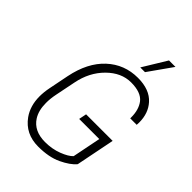

<svg xmlns="http://www.w3.org/2000/svg" viewBox="-267 -1049 1178 1178"><g transform="rotate(45 322.0 -460.0)"><path d="M290.5 10.5Q180 10.5 119.5 -74Q78.5 -132 78.5 -214Q78.5 -251 87 -293L113 -423.5Q142 -566.5 225.5 -643.8Q309 -721 425.5 -721Q527.5 -721 578.5 -663.5Q624.5 -612 624.5 -532.5L623.5 -511.5H567.5V-520.5Q567.5 -587 536 -628Q502 -671.5 415.5 -671.5Q331.5 -671.5 261.2 -601.8Q191 -532 170 -424.5L143.5 -293Q134.5 -249 135 -212.5Q135 -148 162 -105.5Q204.5 -39 300.5 -39Q361.5 -39 412.8 -58.8Q464 -78.5 486 -102L523 -287.5H348.5L358.5 -337.5H589L538.5 -84.5Q508.5 -49 445.5 -19.2Q382.5 10.5 290.5 10.5ZM431 -776H390L484.5 -931H540.5Z"/></g></svg>

Font: Roberto Sans Light
Style: Italic
Weight: 300
Italic angle: -11°
Designer: Google
Version: Version 1.00;June 11, 2020;FontCreator 12.0.0.2522 64-bit; t